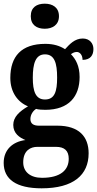

<svg xmlns="http://www.w3.org/2000/svg" viewBox="-20 -786 529 1042"><path d="M223 -630C265 -630 300 -651 300 -698C300 -746 265 -766 223 -766C179 -766 147 -746 147 -698C147 -651 179 -630 223 -630ZM206 236C379 236 461 163 461 46C461 -45 408 -104 291 -104H191C163 -104 145 -114 145 -140C145 -165 161 -186 176 -195C187 -191 213 -190 226 -190C354 -190 412 -263 412 -368C412 -428 391 -465 365 -492C374 -498 383 -504 397 -504C412 -504 428 -489 428 -461C472 -461 487 -488 487 -520C487 -550 467 -577 429 -577C385 -577 357 -545 333 -519C305 -537 271 -548 226 -548C96 -548 36 -480 36 -363C36 -285 77 -231 132 -209C85 -181 52 -151 52 -108C52 -62 86 -39 118 -26C49 -17 0 26 0 98C0 187 68 236 206 236ZM224 -246C173 -246 158 -291 158 -364C158 -441 173 -491 224 -491C276 -491 290 -443 290 -365C290 -290 277 -246 224 -246ZM208 179C145 179 106 147 106 95C106 29 148 11 182 11H284C330 11 353 32 353 76C353 137 308 179 208 179Z"/></svg>

Font: Noto Serif Sinhala Condensed
Style: Bold
Weight: 700
Width: 3
Designer: Jelle Bosma - Monotype Design Team
Foundry: Monotype Imaging Inc.
Version: Version 2.007